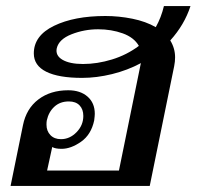

<svg xmlns="http://www.w3.org/2000/svg" viewBox="-20 -616 651 636"><path d="M544 -482Q560 -456 560 -426Q560 -412 557 -397L476 0H15L56 -201Q67 -256 107 -286.5Q147 -317 206 -317Q246 -317 270 -296Q294 -275 294 -239Q294 -233 292 -217Q282 -170 248.5 -146.5Q215 -123 184 -123Q163 -123 153 -129L136 -51H374L446 -404L447 -407Q402 -383 351 -370.5Q300 -358 252 -358Q174 -358 133 -378.5Q92 -399 92 -439Q92 -498 159 -530.5Q226 -563 329 -563Q374 -563 418.5 -554Q463 -545 496 -526Q514 -558 523 -596H611Q591 -534 544 -482ZM255 -404Q302 -404 351 -419Q400 -434 440 -464Q424 -492 386.5 -505.5Q349 -519 305 -519Q259 -519 217 -502.5Q175 -486 168 -456Q163 -432 187 -418Q211 -404 255 -404ZM134 -203Q134 -182 147 -168.5Q160 -155 182 -155Q211 -155 233.5 -178Q256 -201 256 -232Q256 -254 243.5 -267Q231 -280 208 -280Q179 -280 160 -262.5Q141 -245 135 -217Q134 -212 134 -203Z"/></svg>

Font: Taviraj Medium
Style: Italic
Weight: 500
Italic angle: -12°
Designer: Katatrad Team
Foundry: CadsonDemak
Version: Version 1.001